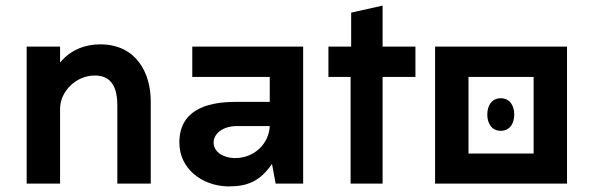

<svg xmlns="http://www.w3.org/2000/svg" viewBox="-20 -654 2115 684"><path d="M75 0H194V-267C194 -328 251 -385 317 -385H318C380 -385 398 -338 398 -278V0H517V-293C517 -395 465 -496 337 -496H336C288 -496 233 -479 194 -431V-488H75Z M797 10C862 10 907 -9 949 -70L962 0H1060V-488H665V-380H941V-291H819C710 -291 619 -258 619 -146C619 -53 699 7 789 10ZM819 -91H812C770 -93 741 -116 741 -146C741 -177 772 -205 826 -205H941C939 -144 887 -91 819 -91Z M1343 0V-380H1460V-488H1343V-634L1231 -609V-488H1150V-380H1229V0Z M2000 0V-488H1530V0ZM1649 -380H1881V-107H1649ZM1716 -246C1716 -214 1732 -188 1764 -188C1796 -188 1812 -214 1812 -246C1812 -278 1796 -304 1764 -304C1732 -304 1716 -278 1716 -246Z"/></svg>

Font: FREAK Grotesk Next
Style: Bold
Weight: 700
Width: 3
Designer: La Scuola Open Source
Foundry: La Scuola Open Source
Version: Version 1.000;PS 1.0;hotconv 1.0.72;makeotf.lib2.5.5900